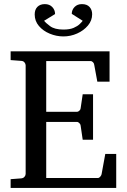

<svg xmlns="http://www.w3.org/2000/svg" viewBox="-20 -923 623 943"><path d="M550.8 0H32.2V-43L84 -46.9Q94.7 -47.9 100.3 -54.7Q106 -61.5 106 -68.8V-602.1Q106 -609.4 100.3 -616.5Q94.7 -623.5 84 -624L32.2 -627.9V-670.9H518.1V-522H458L442.9 -604Q442.4 -611.3 437 -617.2Q431.6 -623 424.8 -623H207V-374H357.9Q364.7 -374 370.4 -379.9Q376 -385.7 376 -391.1L386.2 -460H437V-236.8H386.2L376 -306.2Q376 -311.5 370.1 -317.9Q364.3 -324.2 357.9 -324.2H207V-48.8H460.9Q467.3 -48.8 472.9 -55.9Q478.5 -63 479 -67.9L497.1 -167H550.8ZM432.6 -853Q432.6 -822.3 411.9 -797.6Q391.1 -772.9 358.9 -758.5Q326.7 -744.1 291.5 -744.1Q256.8 -744.1 224.4 -757.6Q191.9 -771 171.1 -795.4Q150.4 -819.8 150.4 -852.1Q150.4 -876 163.8 -889.4Q177.2 -902.8 200.2 -902.8Q223.1 -902.8 236.8 -888.4Q250.5 -874 250.5 -854L196.3 -820.8Q203.1 -812 225.6 -794.9Q248 -777.8 291.5 -777.8Q322.3 -777.8 341.6 -786.1Q360.8 -794.4 371.3 -804.7Q381.8 -814.9 386.2 -820.8L332.5 -855Q332.5 -874.5 346.2 -888.7Q359.9 -902.8 382.3 -902.8Q407.2 -902.8 419.9 -888.7Q432.6 -874.5 432.6 -853Z"/></svg>

Font: Charis
Style: Regular
Weight: 400
Designer: Walt Agee, Miriam Martin, Annie Olsen, Victor Gaultney, Lorna Priest, Alan Ward, Bob Hallissy, Martin Hosken, Sharon Cor
Foundry: SIL Global
Version: Version 7.000